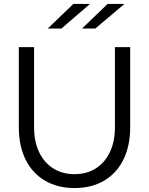

<svg xmlns="http://www.w3.org/2000/svg" viewBox="-20 -938 752 969"><path d="M356 11Q270 11 206.5 -26.5Q143 -64 109 -133Q75 -202 75 -296V-700H152V-296Q152 -224 177 -171Q202 -118 248 -88.5Q294 -59 356 -59Q418 -59 464 -88.5Q510 -118 535 -171Q560 -224 560 -296V-700H637V-296Q637 -202 603 -133Q569 -64 506 -26.5Q443 11 356 11ZM221 -794 350 -918H434L290 -794ZM394 -794 523 -918H608L461 -794Z"/></svg>

Font: Red Hat Text VF
Style: Regular
Weight: 300
Designer: Pentagram, MCKL
Foundry: Pentagram, MCKL
Version: Version 1.023